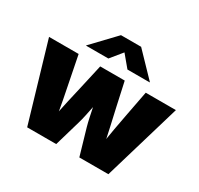

<svg xmlns="http://www.w3.org/2000/svg" viewBox="-159 -956 1196 1152"><g transform="rotate(30 438.5 -380.0)"><path d="M156.2 0 -1.5 -535.6H203.6L235.4 -375Q247.1 -316.4 259.8 -251.7Q272.5 -187 282.7 -115.7H261.7Q273.9 -187 288.8 -252Q303.7 -316.9 316.9 -375L353 -535.6H522.9L558.1 -375Q570.8 -316.4 585.9 -251.7Q601.1 -187 613.3 -115.7H593.3Q603 -187 614.7 -251.7Q626.5 -316.4 637.7 -375L668.5 -535.6H877.4L718.8 0H517.6L465.3 -179.7Q458 -205.6 450.7 -239.7Q443.4 -273.9 436.3 -309.3Q429.2 -344.7 421.9 -372.6H453.1Q446.3 -344.7 439 -309.3Q431.6 -273.9 424.6 -239.7Q417.5 -205.6 409.7 -179.7L357.4 0ZM371.6 -601.1H217.3V-603L367.2 -760.3H506.8L658.2 -603V-601.1H503.9L437 -681.2Z"/></g></svg>

Font: Inter 20pt Black
Style: Regular
Weight: 900
Version: Version 4.001;git-66647c0bb